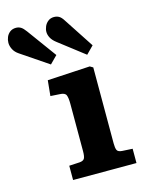

<svg xmlns="http://www.w3.org/2000/svg" viewBox="-213 -892 738 967"><g transform="rotate(-15 156.0 -409.0)"><path d="M45.5 0V-74.5L100 -77.5Q119.5 -79 125.5 -89.5Q131.5 -100 131.5 -127.5V-374Q131.5 -406 125.5 -420Q119.5 -434 93 -435L44.5 -438L52.5 -518.5L274.5 -531L290.5 -521.5V-125Q290.5 -102.5 295.3 -90.8Q300 -79 322 -77.5L376 -74.5V0ZM88.5 -591 -53.5 -687Q-72.5 -699.5 -81.5 -717Q-90.5 -734.5 -90.5 -751.5Q-90.5 -766.5 -84.5 -781Q-78.5 -795.5 -65.8 -805.3Q-53 -815 -34.5 -815Q-20.5 -815 -9.3 -808.3Q2 -801.5 15 -783.5L127 -630ZM277.5 -591 144 -694Q125 -708.5 116.8 -724.3Q108.5 -740 108.5 -755Q108.5 -769 114.8 -783.5Q121 -798 133.8 -808Q146.5 -818 164.5 -818Q179 -818 190.5 -811.5Q202 -805 213.5 -786.5L316 -630Z"/></g></svg>

Font: Literata Variable Black
Style: Regular
Weight: 900
Designer: Latin by Veronika Burian and Jose Scaglione. Greek by Irene Vlachou. Cyrillic by Vera Evstafieva.
Foundry: TypeTogether
Version: Version 3.021